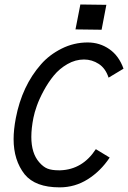

<svg xmlns="http://www.w3.org/2000/svg" viewBox="-20 -825 565 847"><path d="M334.5 -805.2 449.2 -803.7 428.2 -693.8 313 -695.3ZM350.6 -562.5Q312.5 -562.5 277.3 -542.2Q242.2 -522 217.5 -491.9Q192.9 -461.9 173.1 -425.3Q153.3 -388.7 142.6 -358.4Q131.8 -328.1 127.4 -305.2Q118.2 -258.8 118.2 -221.2Q118.2 -148.9 152.8 -109.4Q170.9 -88.4 189.7 -81.1Q208.5 -73.7 239.3 -73.7H246.1Q344.2 -77.1 402.8 -167L463.9 -129.9Q423.8 -69.8 367.2 -34.2Q310.5 1.5 243.7 1.5H242.2Q136.2 1.5 88.9 -55.7Q40 -117.7 40 -211.4Q40 -252.4 49.8 -304.2Q77.1 -446.3 161.1 -541.5Q197.8 -583.5 252 -610.6Q306.2 -637.7 366.7 -637.7Q419.9 -637.7 462.4 -608.2Q504.9 -578.6 524.9 -522L459 -482.4Q445.8 -523.4 415.8 -543Q385.7 -562.5 350.6 -562.5Z"/></svg>

Font: Fantasque Sans Mono
Style: Italic
Weight: 400
Italic angle: -11°
Monospace: yes
Designer: Jany Belluz
Version: Version 1.8.0 ; ttfautohint (v1.8.2)